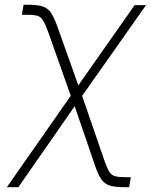

<svg xmlns="http://www.w3.org/2000/svg" viewBox="-20 -567 622 791"><path d="M8.3 204.1 271.5 -172.4 177.7 -437.5Q166 -468.8 157 -483.4Q147.9 -498 133.3 -502.2Q118.7 -506.3 90.8 -505.9H70.3L77.1 -547.4H97.7Q134.3 -547.4 155.5 -540.5Q176.8 -533.7 189.9 -514.4Q203.1 -495.1 216.8 -456.5L302.7 -215.3L534.7 -545.9H581.5L318.4 -171.9L411.1 97.2Q421.9 127.4 430.9 141.4Q439.9 155.3 455.1 159.2Q470.2 163.1 498.5 163.1H519L512.2 204.1H491.7Q455.1 204.1 433.3 197.8Q411.6 191.4 397.9 172.4Q384.3 153.3 371.6 115.7L287.6 -129.4L55.7 204.1Z"/></svg>

Font: Inter Display Extra Light
Style: Italic
Weight: 200
Italic angle: -9.39999°
Designer: Rasmus Andersson
Foundry: rsms
Version: Version 4.000;git-4fc901f